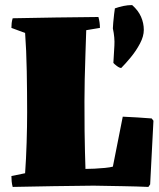

<svg xmlns="http://www.w3.org/2000/svg" viewBox="-20 -732 625 757"><path d="M30 5Q27 -6 26 -17Q25 -28 25 -38L79 -49Q83 -105 85 -170Q87 -235 87 -290Q87 -367 85.5 -451Q84 -535 79 -602L25 -622Q25 -632 26 -641Q27 -650 30 -660Q115 -662 199 -663Q283 -664 368 -665Q374 -644 374 -622L320 -613Q319 -575 317 -522.5Q315 -470 314 -419Q313 -368 313 -333Q313 -263 313.5 -215.5Q314 -168 315 -133.5Q316 -99 317 -66Q332 -66 353 -67Q374 -68 394 -70Q414 -72 425 -75L464 -272Q493 -271 521.5 -269Q550 -267 578 -265L585 -256L572 -5L565 5Q521 3 463 2Q405 1 349 0Q270 1 190 2Q110 3 30 5ZM425 -620Q425 -626 426.5 -643Q428 -660 430 -677Q432 -694 433 -699Q450 -705 467 -708.5Q484 -712 501 -712Q525 -691 536 -666Q547 -641 547 -614Q547 -589 532 -560.5Q517 -532 496 -506.5Q475 -481 458 -464Q451 -464 440.5 -472Q430 -480 427 -484Q429 -521 431 -552Q433 -583 425 -620Z"/></svg>

Font: Labrada Black
Style: Regular
Weight: 900
Designer: Mercedes Jáuregui
Foundry: Omnibus-Type Team
Version: Version 1.000; ttfautohint (v1.8.4.7-5d5b)